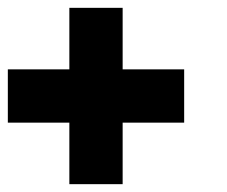

<svg xmlns="http://www.w3.org/2000/svg" viewBox="-20 -645 580 490"><path d="M293 -468V-625H157V-468H0V-332H157V-175H293V-332H450V-468Z"/></svg>

Font: MintSans
Style: Bold
Weight: 700
Version: Version 2.0